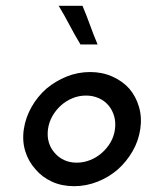

<svg xmlns="http://www.w3.org/2000/svg" viewBox="-20 -632 511 661"><path d="M62.1 -188Q56 -147 67 -111.4Q78 -75.9 102 -49.4Q125 -22 159 -6.5Q193 9 235.3 9Q276.6 9 315.8 -6.5Q355 -22 386 -49Q416 -76 436.4 -111.3Q456.9 -146.6 463 -188Q469 -228 458.5 -264Q448 -300 425 -327Q401.5 -353 366.7 -368.5Q332 -384 290.5 -384Q247.9 -384 209.5 -368.5Q171.1 -353 140 -327Q109.3 -300 88.8 -264Q68.3 -228 62.1 -188ZM145.2 -187.3Q148.4 -210.9 160.2 -232Q172.1 -253.1 190 -269.1Q207.9 -285.1 230 -294.1Q252 -303 276.3 -303Q300 -303 320.1 -294Q340.2 -285.1 353.6 -269Q367 -253 373 -232Q379 -211 375.8 -187.3Q372.7 -163 360.7 -142.2Q348.7 -121.4 331 -106Q313.1 -90 290.5 -81Q267.8 -72 244.2 -72Q220 -72 200.7 -81Q181.3 -90 168 -106Q154 -121.4 148 -142.2Q142 -163 145.2 -187.3ZM264 -612H182Q202 -579 219.5 -545.5Q237 -512 257 -479H316Q302 -512 290 -545.5Q278 -579 264 -612Z"/></svg>

Font: Josefin Slab Thin
Style: Italic
Weight: 100
Italic angle: -12°
Designer: Santiago Orozco
Foundry: Typemade
Version: Version 2.000